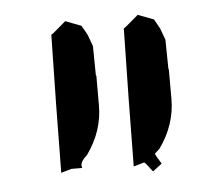

<svg xmlns="http://www.w3.org/2000/svg" viewBox="-37 -883 498 438"><g transform="rotate(-5 212.5 -663.5)"><path d="M185.1 -780.8 186 -712.9H187V-645Q187 -585.9 149.9 -534.2Q131.8 -518.1 136.2 -507.8Q137.2 -505.9 135.3 -505.9Q133.3 -505.9 126 -505.9Q118.7 -505.9 111.8 -505.9L87.9 -499Q89.4 -657.2 92.8 -814.9Q94.7 -814.9 105.5 -824.5Q116.2 -834 127 -842.8L163.1 -829.1Q175.8 -807.1 175.8 -806.2ZM351.1 -780.8 352.1 -712.9H353V-645Q353 -585.9 315.9 -534.2L304.7 -523.9Q304.7 -521 317.9 -500L296.9 -483.9Q292 -489.7 287.6 -496.1Q280.3 -505.9 277.8 -505.9L253.9 -499Q255.4 -657.2 258.8 -814.9Q260.7 -814.9 271.5 -824.5Q282.2 -834 293 -842.8L329.1 -829.1Q341.8 -807.1 341.8 -806.2Z"/></g></svg>

Font: Eater
Style: Regular
Weight: 400
Version: Version 001.002